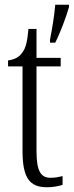

<svg xmlns="http://www.w3.org/2000/svg" viewBox="-20 -780 311 810"><path d="M191 -613V-600H213C234 -641 259 -708 271 -750V-760H213C209 -710 200 -660 191 -613ZM178 10C204 10 228 5 244 0V-37C226 -33 213 -30 193 -30C153 -30 134 -57 134 -142V-500H236V-536H134V-658H100C95 -606 90 -578 73 -557C61 -539 42 -529 14 -525V-500H75V-143C75 -28 106 10 178 10Z"/></svg>

Font: Noto Serif Tamil ExtraCondensed Light
Style: Italic
Weight: 300
Width: 2
Italic angle: -12°
Designer: Indian Type Foundry, Tom Grace, and the Monotype Design Team
Foundry: Monotype Imaging Inc.
Version: Version 2.003